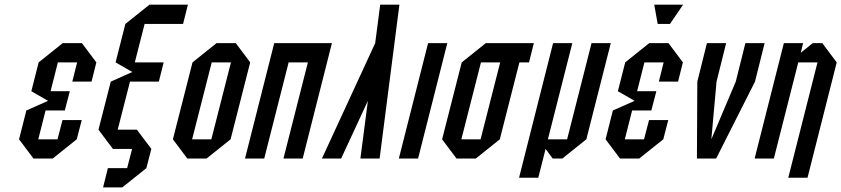

<svg xmlns="http://www.w3.org/2000/svg" viewBox="-20 -687 3646 832"><path d="M312.5 -83.3 208.3 0H125L62.5 -83.3L94.2 -208.3L188.3 -250L115.8 -291.7L147.5 -416.7L251.7 -500H335L397.5 -416.7L376.7 -333.3H293.3L314.2 -416.7H230.8L199.2 -291.7H282.5L260.8 -208.3H177.5L145.8 -83.3H229.2L250.8 -166.7H334.2Z M406.7 -125 460 -333.3 553.3 -375 480.8 -416.7 523.3 -583.3 627.5 -666.7H794.2L773.3 -583.3H606.7L564.2 -416.7H689.2L668.3 -333.3H543.3L490 -125H573.3L635.8 -41.7L614.2 41.7L510 125H426.7L447.5 41.7H530.8L552.5 -41.7H469.2Z M791.7 0 729.2 -83.3 814.2 -416.7 918.3 -500H1001.7L1064.2 -416.7L979.2 -83.3L875 0ZM812.5 -83.3H895.8L980.8 -416.7H897.5Z M1125 0H1041.7L1168.3 -500H1418.3L1291.7 0H1208.3L1314.2 -416.7H1230.8Z M1625 0H1541.7L1574.2 -250L1458.3 0H1375L1605.8 -500L1627.5 -666.7H1710.8Z M1791.7 0H1708.3L1835 -500H1918.3Z M2230.8 -416.7 2145.8 -83.3 2041.7 0H1958.3L1895.8 -83.3L1980.8 -416.7L2085 -500H2293.3L2272.5 -416.7ZM2064.2 -416.7 1979.2 -83.3H2062.5L2147.5 -416.7Z M2354.2 -83.3H2437.5L2543.3 -500H2626.7L2520.8 -83.3L2416.7 0H2375L2344.2 -41.7L2312.5 83.3H2229.2L2376.7 -500H2460Z M2854.2 -83.3 2750 0H2666.7L2604.2 -83.3L2635.8 -208.3L2730 -250L2657.5 -291.7L2689.2 -416.7L2793.3 -500H2876.7L2939.2 -416.7L2918.3 -333.3H2835L2855.8 -416.7H2772.5L2740.8 -291.7H2824.2L2802.5 -208.3H2719.2L2687.5 -83.3H2770.8L2792.5 -166.7H2875.8ZM2830 -583.3 2815 -666.7H2940L2883.3 -583.3Z M3043.3 -500H3126.7L3085 -333.3L3062.5 -83.3L3168.3 -333.3L3210 -500H3293.3L3251.7 -333.3L3083.3 0H3000L3001.7 -333.3Z M3333.3 0H3250L3376.7 -500H3460L3450 -458.3L3501.7 -500H3543.3L3605.8 -416.7L3479.2 83.3H3395.8L3522.5 -416.7H3439.2Z"/></svg>

Font: Yulong
Style: Italic
Weight: 400
Italic angle: -14.25°
Designer: GGBotNet
Foundry: f0n7.com
Version: 1.00